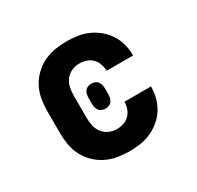

<svg xmlns="http://www.w3.org/2000/svg" viewBox="-124 -679 847 827"><g transform="rotate(-30 300.0 -265.0)"><path d="M298 8Q268 8 239 3Q210 -2 183.5 -15Q157 -28 135.5 -49Q114 -70 100.5 -96Q87 -122 82 -151.5Q77 -181 77 -210V-320Q77 -349 82 -378.5Q87 -408 100.5 -434Q114 -460 135.5 -481Q157 -502 183.5 -515Q210 -528 239 -533Q268 -538 298 -538Q325 -538 352.5 -534Q380 -530 405.5 -518.5Q431 -507 452.5 -489Q474 -471 488.5 -447.5Q503 -424 510 -397Q517 -370 517 -342Q517 -342 517 -342Q517 -342 517 -342H385Q385 -342 385 -342Q385 -342 385 -342Q385 -359 379 -376Q373 -393 361 -405Q349 -417 332 -422.5Q315 -428 298 -428Q278 -428 259.5 -419.5Q241 -411 229 -395Q217 -379 213 -359.5Q209 -340 209 -320V-210Q209 -190 213 -170.5Q217 -151 229 -135Q241 -119 259.5 -110.5Q278 -102 298 -102Q315 -102 332 -107.5Q349 -113 361 -125Q373 -137 379 -154Q385 -171 385 -188Q385 -188 385 -188Q385 -188 385 -188H517Q517 -188 517 -188Q517 -188 517 -188Q517 -160 510 -133Q503 -106 488.5 -82.5Q474 -59 452.5 -41Q431 -23 405.5 -11.5Q380 0 352.5 4Q325 8 298 8ZM300 -203Q291 -203 282 -206.5Q273 -210 268 -217.5Q263 -225 261 -234Q259 -243 259 -252V-278Q259 -287 261 -296Q263 -305 268 -312.5Q273 -320 282 -323.5Q291 -327 300 -327Q309 -327 318 -323.5Q327 -320 332 -312.5Q337 -305 339 -296Q341 -287 341 -278V-252Q341 -243 339 -234Q337 -225 332 -217.5Q327 -210 318 -206.5Q309 -203 300 -203Z"/></g></svg>

Font: Iosevka Curly Slab XBdEx
Style: Regular
Weight: 800
Width: 7
Monospace: yes
Designer: Belleve Invis
Foundry: Belleve Invis
Version: Version 11.0.0; ttfautohint (v1.8.3)